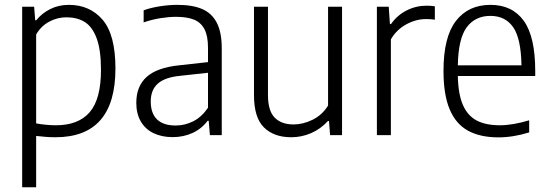

<svg xmlns="http://www.w3.org/2000/svg" viewBox="-20 -570 2316 810"><path d="M73.5 -541.5H124L128.5 -484.5H133Q156 -513.5 191.5 -531.5Q227 -549.5 270.5 -549.5Q359 -549.5 413 -486.5Q467 -423.5 467 -281Q467 9 214 9Q177.5 9 132.5 3.5V220H73.5ZM406 -275Q406 -360 387.5 -409Q369 -458 337 -477.5Q305 -497 260 -497Q222 -497 187.5 -478.5Q153 -460 132.5 -424.5V-49.5Q149.5 -46 172.5 -43.8Q195.5 -41.5 215.5 -41.5Q311 -41.5 358.5 -96.8Q406 -152 406 -275Z M915.5 -365.5V0H865.5L860.5 -60.5H856Q831 -27 792.5 -9.2Q754 8.5 708.5 8.5Q662 8.5 627.2 -8.5Q592.5 -25.5 573.8 -58Q555 -90.5 555 -136Q555 -206.5 599 -245.8Q643 -285 736 -294.5L857.5 -308V-368Q857.5 -418.5 842.5 -447Q827.5 -475.5 798.2 -487.2Q769 -499 722.5 -499Q692 -499 656.2 -493.2Q620.5 -487.5 586 -475.5V-526.5Q616 -537.5 654.5 -543.5Q693 -549.5 728.5 -549.5Q792 -549.5 832.8 -532Q873.5 -514.5 894.5 -474.2Q915.5 -434 915.5 -365.5ZM857.5 -115.5V-263L738.5 -250Q675 -243.5 645.5 -217Q616 -190.5 616 -142Q616 -91.5 642.8 -66Q669.5 -40.5 721 -40.5Q759.5 -40.5 795 -58.2Q830.5 -76 857.5 -115.5Z M1051.5 -168.5V-541.5H1110.5V-169.5Q1110.5 -102.5 1138.8 -73.8Q1167 -45 1218.5 -45Q1258 -45 1298.2 -64.5Q1338.5 -84 1364 -124.5V-541.5H1423V0H1372.5L1368 -59.5H1363.5Q1332.5 -25.5 1292.2 -8.2Q1252 9 1208.5 9Q1135.5 9 1093.5 -32.5Q1051.5 -74 1051.5 -168.5Z M1570 -541.5H1620L1625 -468.5H1629.5Q1656 -506 1695.5 -526Q1735 -546 1779.5 -546Q1798.5 -546 1814.5 -543.5V-487Q1799 -489.5 1777 -489.5Q1734.5 -489.5 1693.5 -467Q1652.5 -444.5 1629 -404V0H1570Z M2238 -249.5H1911.5Q1913 -172.5 1933 -127Q1953 -81.5 1991.2 -61.5Q2029.5 -41.5 2089 -41.5Q2142.5 -41.5 2212.5 -62.5V-11.5Q2145.5 9.5 2083 9.5Q2005.5 9.5 1954.2 -18.8Q1903 -47 1877 -108.8Q1851 -170.5 1851 -271Q1851 -414 1903.5 -481.8Q1956 -549.5 2049 -549.5Q2141 -549.5 2189.5 -482.5Q2238 -415.5 2238 -270ZM1911.5 -294.5H2180Q2178 -408 2144.8 -455.5Q2111.5 -503 2049 -503Q1985 -503 1949.2 -455.2Q1913.5 -407.5 1911.5 -294.5Z"/></svg>

Font: Encode Sans Semi Condensed Light
Style: Regular
Weight: 300
Width: 4
Designer: Multiple Designers
Foundry: Impallari Type
Version: Version 2.000